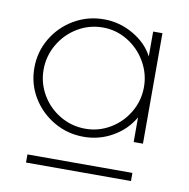

<svg xmlns="http://www.w3.org/2000/svg" viewBox="-65 -826 643 652"><g transform="rotate(10 256.5 -499.5)"><path d="M446 -750V-369H414V-454Q389 -410 343 -383.5Q297 -357 243 -357Q187 -357 140 -384.5Q93 -412 65.5 -458Q38 -504 38 -559Q38 -614 65.5 -660.5Q93 -707 140 -734.5Q187 -762 243 -762Q297 -762 344.5 -734.5Q392 -707 414 -664V-750ZM416 -559Q416 -605 392.5 -645.5Q369 -686 329.5 -710Q290 -734 244 -734Q197 -734 157 -710Q117 -686 93.5 -645.5Q70 -605 70 -558Q70 -512 93.5 -472Q117 -432 157 -408.5Q197 -385 244 -385Q290 -385 329.5 -408.5Q369 -432 392.5 -472Q416 -512 416 -559ZM66 -265H428V-237H66Z"/></g></svg>

Font: Poiret One
Style: Regular
Weight: 400
Designer: Denis Masharov (denis.masharov@gmail.com), Cyreal (Charset Expansion)
Foundry: Denis Masharov
Version: Version 1.101